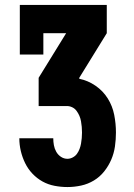

<svg xmlns="http://www.w3.org/2000/svg" viewBox="-20 -755 540 775"><path d="M252 0Q226 0 200 -5Q174 -10 151.5 -22.5Q129 -35 111 -54Q93 -73 81.5 -96.5Q70 -120 64 -145.5Q58 -171 58 -197H195Q195 -183 197.5 -169Q200 -155 207 -142.5Q214 -130 226 -122Q238 -114 252 -114Q263 -114 273.5 -119.5Q284 -125 290.5 -134Q297 -143 301 -153.5Q305 -164 307 -175Q309 -186 310 -197.5Q311 -209 311 -220Q311 -232 310 -243Q309 -254 307 -265.5Q305 -277 300.5 -287.5Q296 -298 289 -307.5Q282 -317 271.5 -322Q261 -327 250 -327H136V-441L247 -621H155V-535H60V-735H411V-621L300 -441V-437Q335 -430 365.5 -409Q396 -388 415 -357.5Q434 -327 441 -291.5Q448 -256 448 -220Q448 -192 444 -164Q440 -136 429 -110.5Q418 -85 400.5 -63Q383 -41 359 -26.5Q335 -12 307.5 -6Q280 0 252 0Z"/></svg>

Font: Iosevka Slab Heavy
Style: Regular
Weight: 900
Monospace: yes
Designer: Belleve Invis
Foundry: Belleve Invis
Version: Version 11.1.0; ttfautohint (v1.8.3)